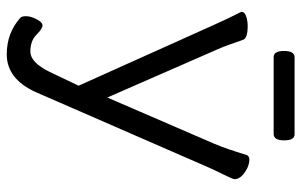

<svg xmlns="http://www.w3.org/2000/svg" viewBox="-182 -704 893 569"><g transform="rotate(90 264.5 -419.5)"><path d="M377 -784H149Q131 -784 131 -815Q131 -846 150 -846H378Q396 -846 396 -815Q396 -784 377 -784ZM234 -206 56 -602Q34 -651 24.5 -669Q15 -687 15 -689Q15 -698 28.5 -702.5Q42 -707 57 -707Q94 -707 98 -693Q103 -680 111 -656.5Q119 -633 126 -618L269 -291L406 -608Q421 -643 439 -703Q442 -712 453 -712Q464 -712 478 -706Q511 -689 511 -668Q511 -663 497 -635Q483 -607 474 -586L253 -79Q214 7 141 7Q78 7 33 -33Q28 -37 28 -50.5Q28 -64 37 -81.5Q46 -99 55.5 -99Q65 -99 83 -81Q101 -63 133 -63Q165 -63 193 -120Z"/></g></svg>

Font: Moon Stars Kai T
Style: Regular
Weight: 400
Designer: GuiWonder
Version: Version 1.101